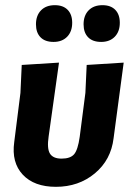

<svg xmlns="http://www.w3.org/2000/svg" viewBox="-20 -713 508 742"><path d="M192 -693Q224 -693 241.5 -675Q259 -657 259 -625Q259 -591 239.5 -571Q220 -551 187 -551Q154 -551 136.5 -569Q119 -587 119 -619Q119 -653 138.5 -673Q158 -693 192 -693ZM376 -693Q408 -693 425.5 -675Q443 -657 443 -625Q443 -591 423.5 -571Q404 -551 371 -551Q338 -551 320.5 -569Q303 -587 303 -619Q303 -653 322.5 -673Q342 -693 376 -693ZM196 9Q112 9 68 -38Q24 -85 35 -164L59 -354L64 -462L208 -471L168 -186Q161 -139 173 -119.5Q185 -100 218 -100Q252 -100 266.5 -117Q281 -134 288 -184L310 -354L315 -462L458 -471L419 -179Q409 -95 346.5 -43Q284 9 196 9Z"/></svg>

Font: Alegreya Sans ExtraBold
Style: Italic
Weight: 800
Italic angle: -7°
Designer: Juan Pablo del Peral
Foundry: Huerta Tipografica
Version: Version 2.007